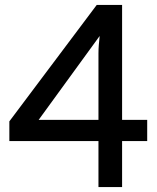

<svg xmlns="http://www.w3.org/2000/svg" viewBox="-20 -760 636 780"><path d="M578 -187V-273H476V-740H373L18 -267V-187H380V0H476V-187ZM380 -273H137L385 -614C382 -588 380 -565 380 -543Z"/></svg>

Font: Spoqa Han Sans Neo Medium
Style: Regular
Weight: 500
Designer: [Spoqa Han Sans Neo] Dong-huui Kim ___ Younghwa Kang ___ Yujin Lee ___ [Noto Sans] Ryoko NISHIZUKA ____ (kana & ideograp
Foundry: Spoqa (http://www.spoqa-han-sans.com)
Version: Version 1.100;hotconv 1.0.109;makeotfexe 2.5.65596